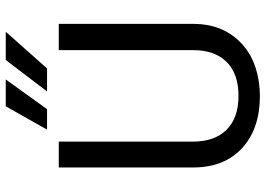

<svg xmlns="http://www.w3.org/2000/svg" viewBox="-152 -790 951 688"><g transform="rotate(-90 324.0 -445.5)"><path d="M583 -710.9H488.8V-229C488.8 -177.6 474.7 -137.7 446.5 -109.4C418.4 -81.1 377.8 -66.9 324.7 -66.9C272.3 -66.9 231.9 -81.1 203.6 -109.6C175.3 -138.1 161.1 -178.1 161.1 -229.5V-710.9H68.4V-226.6C69 -153 92.4 -95.2 138.7 -53.2C184.9 -11.2 246.9 9.8 324.7 9.8L349.6 8.8C421.2 3.6 477.9 -20.3 519.8 -63C561.6 -105.6 582.7 -160.5 583 -227.5ZM453.6 -900.9 340.8 -752.9H423.3L554.7 -900.9ZM287.6 -900.9 204.1 -752.9H277.3L383.8 -900.9Z"/></g></svg>

Font: Roboto1
Style: rg
Weight: 400
Designer: Google
Version: Version 2.137; 2017